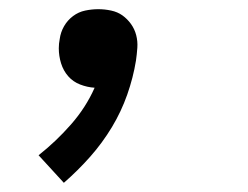

<svg xmlns="http://www.w3.org/2000/svg" viewBox="-20 -183 540 418"><path d="M119 215 64 155Q102 125 134.5 88Q167 51 186 8Q170 7 154.5 1Q139 -5 128.5 -17Q118 -29 113 -45Q108 -61 108 -78Q108 -83 108.5 -88Q109 -93 110 -98Q112 -113 119.5 -126Q127 -139 139 -148Q151 -157 165.5 -160Q180 -163 194 -163Q208 -163 222 -160Q236 -157 246.5 -149.5Q257 -142 265 -131Q273 -120 276.5 -106.5Q280 -93 279 -79Q278 -65 276 -51Q270 -14 257 23Q244 60 223.5 94Q203 128 176.5 158Q150 188 119 215Z"/></svg>

Font: Iosevka Medium Oblique
Style: Regular
Weight: 500
Italic angle: -9°
Monospace: yes
Designer: Belleve Invis
Foundry: Belleve Invis
Version: Version 32.5.0; ttfautohint (v1.8.4)